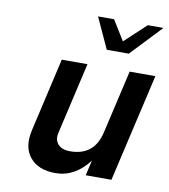

<svg xmlns="http://www.w3.org/2000/svg" viewBox="-86 -832 807 919"><g transform="rotate(10 318.0 -372.0)"><path d="M636 -525 515 0H390L407 -74Q339 15 245 15Q161 15 120.5 -34.5Q80 -84 99 -167L181 -525H306L226 -177Q218 -143 237 -121.5Q256 -100 296 -100Q413 -100 440 -217L511 -525ZM492 -609H385L316 -759H394L454 -662L558 -759H634Z"/></g></svg>

Font: Miedinger
Style: Bold-Italic
Weight: 700
Italic angle: -13°
Version: Version 001.000